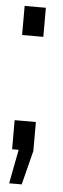

<svg xmlns="http://www.w3.org/2000/svg" viewBox="-51 -573 238 730"><g transform="rotate(5 68.0 -208.5)"><path d="M13 -436H94V-547H13ZM13 130H61L94 0V-111H13V0H38Z"/></g></svg>

Font: League Gothic Condensed
Style: Regular
Weight: 400
Width: 3
Designer: The League of Moveable Type
Version: Version 1.600; ttfautohint (v1.8.3)